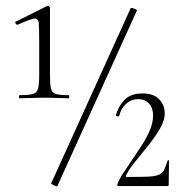

<svg xmlns="http://www.w3.org/2000/svg" viewBox="-20 -655 649 676"><path d="M49 -309Q47 -309 47 -314.5Q47 -320 49 -320Q81 -320 95.5 -324Q110 -328 114 -343Q118 -358 118 -389V-508Q118 -554 116.5 -573Q115 -592 100 -589.5Q85 -587 42 -568Q38 -567 35 -572.5Q32 -578 36 -579L146 -634Q150 -636 153 -632.5Q156 -629 156 -627V-389Q156 -358 159.5 -343Q163 -328 177 -324Q191 -320 221 -320Q224 -320 224 -314.5Q224 -309 221 -309Q204 -309 183 -310Q162 -311 138 -311Q113 -311 90 -310Q67 -309 49 -309ZM182 0Q182 2 176 0Q170 -2 165 -5Q160 -8 160 -9L440 -626Q441 -628 446.5 -626.5Q452 -625 457.5 -622.5Q463 -620 462 -618ZM393 -6Q399 -23 413.5 -45Q428 -67 445.5 -92.5Q463 -118 480 -144.5Q497 -171 508 -197.5Q519 -224 519 -248Q519 -275 504.5 -290.5Q490 -306 467 -306Q442 -306 424 -289.5Q406 -273 400 -248Q399 -244 393 -245.5Q387 -247 388 -250Q397 -281 418.5 -303.5Q440 -326 482 -326Q521 -326 540.5 -305.5Q560 -285 560 -256Q560 -230 542 -200Q524 -170 499.5 -139.5Q475 -109 453 -82Q431 -55 423 -35Q423 -32 426 -32Q474 -32 500 -33Q526 -34 539 -39.5Q552 -45 557.5 -56.5Q563 -68 570 -89Q570 -91 572.5 -91Q575 -91 575 -89L574 -5Q574 0 570 0Q532 0 484 0Q436 0 396 0Q392 0 393 -6Z"/></svg>

Font: Cormorant Garamond Light
Style: Regular
Weight: 300
Designer: Christian Thalmann (Catharsis Fonts)
Foundry: Catharsis Fonts
Version: Version 4.001